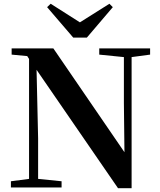

<svg xmlns="http://www.w3.org/2000/svg" viewBox="-20 -999 855 1023"><path d="M250 -979 405.8 -879.9 563 -979 581.1 -960.9 442.9 -798.8H370.1L231 -960.9ZM608.9 3.9 174.8 -627 183.1 -261.2V-45.9L308.1 -33.2V0H38.1V-33.2L134.8 -45.9V-685.1L125 -700.2L42 -708V-741.2H264.2L643.1 -188L640.1 -450.2V-694.8L508.8 -708V-741.2H779.8V-708L681.2 -694.8V3.9Z"/></svg>

Font: Source Han Serif TW
Style: Bold
Weight: 700
Designer: Ryoko NISHIZUKA Ë•øÂ°öÊ∂ºÂ≠ê (kana & ideographs); Frank Grie√ühammer (Latin, Greek & Cyrillic); Wenlong ZHANG Âº†ÊñáÈæô 
Foundry: Adobe
Version: Version 2.003;hotconv 1.1.1;makeotfexe 2.6.0